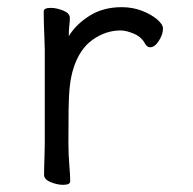

<svg xmlns="http://www.w3.org/2000/svg" viewBox="-20 -506 540 536"><path d="M105 -367Q105 -377 104 -398Q103 -419 102.5 -441Q102 -463 102 -474Q102 -484 122 -484Q138 -484 156.5 -476.5Q175 -469 175 -456Q175 -446 173.5 -434Q172 -422 172 -405Q192 -438 230 -462Q268 -486 320 -486Q350 -486 376 -476Q402 -466 418.5 -452Q435 -438 435 -426Q435 -410 423.5 -392Q412 -374 399 -374Q391 -374 385 -384Q375 -403 353.5 -412Q332 -421 317 -421Q275 -421 238.5 -395Q202 -369 185 -315Q178 -293 175 -266Q172 -239 171.5 -201Q171 -163 171 -106Q171 -75 173.5 -46Q176 -17 176 0Q176 10 156 10Q140 10 121.5 2.5Q103 -5 103 -18Q103 -26 103.5 -44.5Q104 -63 104.5 -81Q105 -99 105 -106Z"/></svg>

Font: Moon Stars Kai T HW
Style: Regular
Weight: 400
Designer: GuiWonder
Version: Version 1.101